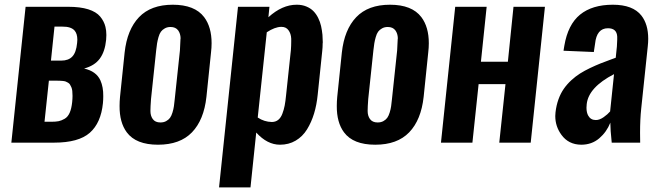

<svg xmlns="http://www.w3.org/2000/svg" viewBox="-20 -607 2806 817"><path d="M28.3 0 88.9 -578.1H270.5Q321.3 -578.1 355.5 -567.4Q389.6 -556.6 406.2 -536.6Q422.9 -516.6 428.7 -492.7Q432.6 -477.1 432.6 -458Q432.6 -448.2 431.6 -437.5Q426.8 -387.7 404.8 -357.7Q382.8 -327.6 337.9 -315.4Q389.6 -303.7 407.2 -265.1Q419.9 -236.8 419.4 -197.8Q419.4 -183.6 418 -168Q409.7 -84 362.1 -42Q314.5 0 210 0ZM169.4 -88.9H198.7Q217.3 -88.9 229.5 -91.3Q241.7 -93.8 255.1 -101.6Q268.6 -109.4 276.4 -127Q284.2 -144.5 287.1 -172.4Q288.6 -187 288.6 -199Q288.6 -210.9 287.6 -220Q286.6 -229 283.7 -235.8Q280.8 -242.7 277.8 -247.3Q274.9 -252 269.5 -255.1Q264.2 -258.3 259.8 -260Q255.4 -261.7 247.8 -262.5Q240.2 -263.2 234.9 -263.4Q229.5 -263.7 220.7 -263.7H188ZM196.8 -349.1H240.7Q271.5 -349.1 287.8 -366.5Q304.2 -383.8 308.1 -423.8Q309.1 -431.6 309.1 -438Q309.1 -463.9 296.9 -477.5Q281.7 -494.1 245.6 -493.7H211.9Z M662.6 -85.9Q676.8 -85.9 687 -91.6Q697.3 -97.2 703.4 -105.5Q709.5 -113.8 713.9 -128.2Q718.3 -142.6 720 -154.8Q721.7 -167 723.6 -185.5L745.6 -392.1Q747.1 -418.9 748 -441.4Q748 -442.9 748.5 -443.8Q748 -463.9 738.3 -477.5Q727.5 -492.2 705.6 -492.2Q691.9 -492.2 681.4 -486.3Q670.9 -480.5 664.8 -472.2Q658.7 -463.9 654.5 -449.2Q650.4 -434.6 648.4 -422.6Q646.5 -410.6 644.5 -392.1L622.6 -185.5Q620.1 -151.9 620.1 -134.8Q620.1 -114.3 629.9 -100.6Q640.1 -85.9 662.6 -85.9ZM519.5 -43.9Q488.3 -85.9 488.8 -156.2Q488.8 -174.8 490.7 -194.8L510.3 -383.3Q521 -481 571.5 -533.9Q622.1 -586.9 715.3 -586.9Q808.6 -586.9 848.6 -534.2Q880.4 -492.2 880.4 -422.9Q880.4 -404.3 877.9 -383.3L858.4 -194.8Q847.7 -96.7 796.9 -43.9Q746.1 8.8 652.3 8.8Q558.6 8.8 519.5 -43.9Z M912.1 190.4 992.7 -578.1H1126.5L1122.1 -533.7Q1180.7 -586.9 1242.2 -586.9Q1242.7 -586.9 1243.2 -586.9Q1265.6 -586.9 1283.7 -579.3Q1301.8 -571.8 1313.7 -559.6Q1325.7 -547.4 1334 -530.5Q1342.3 -513.7 1346.2 -496.3Q1350.1 -479 1352.1 -459Q1353.5 -441.4 1353.5 -426.8Q1353 -424.8 1353 -422.4Q1353 -405.8 1351.1 -389.2L1332 -205.1Q1327.6 -160.6 1316.4 -123.8Q1305.2 -86.9 1286.4 -56.4Q1267.6 -25.9 1238 -8.5Q1208.5 8.8 1171.4 8.8Q1117.2 8.8 1070.3 -43L1045.9 190.4ZM1136.7 -87.9Q1152.3 -87.9 1163.6 -96.7Q1174.8 -105.5 1181.4 -122.8Q1188 -140.1 1191.4 -158Q1194.8 -175.8 1197.3 -201.7L1217.8 -394Q1219.2 -413.1 1219.2 -430.2Q1219.2 -436.5 1219.2 -442.4Q1218.3 -463.9 1207.5 -478.5Q1197.3 -492.7 1177.7 -492.7Q1177.2 -492.7 1176.3 -492.7Q1149.4 -492.2 1115.2 -469.7L1076.7 -106.9Q1104.5 -88.4 1136.7 -87.9Z M1586.9 -85.9Q1601.1 -85.9 1611.3 -91.6Q1621.6 -97.2 1627.7 -105.5Q1633.8 -113.8 1638.2 -128.2Q1642.6 -142.6 1644.3 -154.8Q1646 -167 1647.9 -185.5L1669.9 -392.1Q1671.4 -418.9 1672.4 -441.4Q1672.4 -442.9 1672.9 -443.8Q1672.4 -463.9 1662.6 -477.5Q1651.9 -492.2 1629.9 -492.2Q1616.2 -492.2 1605.7 -486.3Q1595.2 -480.5 1589.1 -472.2Q1583 -463.9 1578.9 -449.2Q1574.7 -434.6 1572.8 -422.6Q1570.8 -410.6 1568.8 -392.1L1546.9 -185.5Q1544.4 -151.9 1544.4 -134.8Q1544.4 -114.3 1554.2 -100.6Q1564.5 -85.9 1586.9 -85.9ZM1443.8 -43.9Q1412.6 -85.9 1413.1 -156.2Q1413.1 -174.8 1415 -194.8L1434.6 -383.3Q1445.3 -481 1495.8 -533.9Q1546.4 -586.9 1639.6 -586.9Q1732.9 -586.9 1772.9 -534.2Q1804.7 -492.2 1804.7 -422.9Q1804.7 -404.3 1802.2 -383.3L1782.7 -194.8Q1772 -96.7 1721.2 -43.9Q1670.4 8.8 1576.7 8.8Q1482.9 8.8 1443.8 -43.9Z M1856.4 0 1917 -578.1H2050.8L2026.4 -344.2H2141.1L2165 -578.1H2298.8L2238.3 0H2104.5L2130.9 -249H2016.6L1990.2 0Z M2453.1 8.8Q2398.9 8.3 2368.7 -33.7Q2342.8 -69.3 2342.8 -113.3Q2342.8 -121.1 2343.8 -128.9Q2347.2 -158.7 2356.4 -184.3Q2365.7 -210 2379.2 -229.2Q2392.6 -248.5 2410.9 -265.4Q2429.2 -282.2 2448.2 -294.2Q2467.3 -306.2 2490.7 -317.4Q2514.2 -328.6 2534.9 -336.9Q2555.7 -345.2 2580.1 -354Q2593.3 -358.9 2600.1 -361.3L2605 -409.2Q2606.4 -425.3 2606.4 -438.5Q2606.4 -445.3 2606.4 -451.2Q2605.5 -468.8 2595.7 -477.8Q2585.9 -486.8 2566.9 -486.8Q2519 -486.8 2512.2 -421.4L2506.8 -385.7L2377.9 -391.1Q2378.4 -394 2379.6 -401.9Q2380.9 -409.7 2381.3 -412.1Q2396.5 -502.4 2448.2 -544.7Q2500 -586.9 2587.9 -586.9Q2673.3 -586.9 2709.5 -540.5Q2738.3 -503.4 2738.3 -441.9Q2738.3 -426.3 2736.3 -408.7L2708.5 -145Q2703.6 -99.1 2703.6 -42Q2703.6 -21.5 2704.1 0H2583Q2577.1 -55.2 2577.1 -85Q2561.5 -45.4 2529.8 -18.3Q2498 8.8 2453.1 8.8ZM2515.6 -96.2Q2531.2 -96.2 2548.6 -108.4Q2565.9 -120.6 2576.2 -132.8L2592.8 -291.5Q2484.4 -235.4 2476.6 -164.1Q2475.6 -156.2 2475.6 -148.9Q2475.6 -127.4 2483.4 -114.3Q2493.7 -96.2 2515.6 -96.2Z"/></svg>

Font: Oswald
Style: Medium
Weight: 500
Designer: Vernon Adams
Foundry: Vernon Adams
Version: 3.0; ttfautohint (v0.94.23-7a4d-dirty) -l 8 -r 50 -G 150 -x 